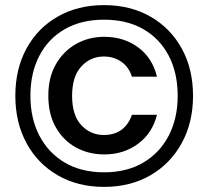

<svg xmlns="http://www.w3.org/2000/svg" viewBox="-20 -726 814 751"><path d="M387 5Q284 5 205.5 -40.5Q127 -86 83.5 -166.5Q40 -247 40 -351Q40 -456 83.5 -536Q127 -616 205.5 -661Q284 -706 387 -706Q490 -706 568.5 -661Q647 -616 691 -536Q735 -456 735 -351Q735 -247 691 -166.5Q647 -86 568.5 -40.5Q490 5 387 5ZM387 -52Q476 -52 540.5 -90Q605 -128 640 -195.5Q675 -263 675 -351Q675 -441 640 -508Q605 -575 540.5 -612Q476 -649 387 -649Q298 -649 233.5 -612Q169 -575 134 -508Q99 -441 99 -351Q99 -263 134 -195.5Q169 -128 233.5 -90Q298 -52 387 -52ZM388 -122Q327 -122 277.5 -149Q228 -176 198.5 -227.5Q169 -279 169 -352Q169 -423 198.5 -474.5Q228 -526 277.5 -554Q327 -582 388 -582Q464 -582 520 -541Q576 -500 594 -426H496Q484 -464 454.5 -484.5Q425 -505 386 -505Q334 -505 298 -466Q262 -427 262 -351Q262 -275 298 -236.5Q334 -198 386 -198Q428 -198 455.5 -218.5Q483 -239 496 -277H594Q576 -205 520 -163.5Q464 -122 388 -122Z"/></svg>

Font: HostGroteskMedium
Style: Regular
Weight: 500
Designer: Doukan Karapınar based on Poppins by Indian Type Foundry, Jonny Pinhorn
Foundry: Element Type
Version: Version 1.001; ttfautohint (v1.8.4.7-5d5b)